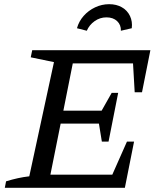

<svg xmlns="http://www.w3.org/2000/svg" viewBox="-20 -898 755 918"><path d="M3 0 9 -31Q38 -40 65.5 -46Q93 -52 120 -55L238 -601L127 -624L134 -658H699L659 -457H624L616 -595H328L283 -369H466L514 -454H545L499 -221H467L453 -307H270L221 -63H517L587 -221H621L577 0ZM502 -878Q537 -878 563 -863Q589 -848 601.5 -821.5Q614 -795 610 -763L558 -751Q559 -779 540 -797Q521 -815 489 -815Q458 -815 432.5 -797Q407 -779 395 -751L348 -763Q357 -796 380 -822Q403 -848 435 -863Q467 -878 502 -878Z"/></svg>

Font: Piazzolla Thin Medium
Style: Italic
Weight: 500
Italic angle: -11.3°
Version: Version 2.005